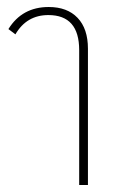

<svg xmlns="http://www.w3.org/2000/svg" viewBox="-20 -528 341 548"><path d="M206 0V-385Q206 -485 118 -485Q56 -485 24 -430L4 -445Q43 -508 119 -508Q172 -508 201.5 -477Q231 -446 231 -389V0Z"/></svg>

Font: Noto Sans Thai Looped UI Narrow Thin
Style: Regular
Weight: 100
Width: 4
Designer: Cadson Demak Team
Foundry: Cadson Demak Co., Ltd.
Version: Version 1.000; ttfautohint (v1.8.4.7-5d5b)